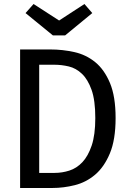

<svg xmlns="http://www.w3.org/2000/svg" viewBox="-20 -935 640 955"><path d="M454 -348Q454 -436 435.5 -488Q417 -540 387.5 -568Q358 -596 322 -604.5Q286 -613 251 -613H175V-75H252Q289 -75 325 -86.5Q361 -98 389.5 -128Q418 -158 436 -211Q454 -264 454 -348ZM555 -348Q555 -240 526.5 -172Q498 -104 453 -66Q408 -28 352 -14Q296 0 241 0H80V-689H230Q291 -689 349.5 -676Q408 -663 453.5 -626Q499 -589 527 -522Q555 -455 555 -348ZM274 -833 400 -915 439 -870 304 -759H243L107 -870L147 -915Z"/></svg>

Font: Wlorlttqgufhjawjgtejqphaquk
Style: Regular
Weight: 400
Monospace: yes
Designer: Carrois Corporate & Edenspiekermann
Foundry: Carrois Corporate GbR & Edenspiekermann AG
Version: Version 2.001